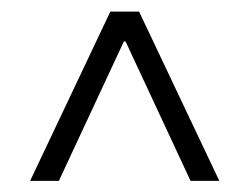

<svg xmlns="http://www.w3.org/2000/svg" viewBox="-20 -706 440 339"><path d="M174.8 -685.5H225.6L367.2 -386.7H316.4L201.7 -632.8H198.7L84 -386.7H33.2Z"/></svg>

Font: Pretendard JP ExtraLight
Style: Regular
Weight: 200
Designer: Base glyphs from Inter by Rasmus Andersson; Hangeul glyphs from Noto Sans CJK(Source Han Sans) by Jang Soo-young and Kan
Foundry: Kil Hyung-jin
Version: Version 1.309